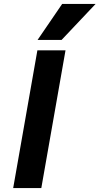

<svg xmlns="http://www.w3.org/2000/svg" viewBox="-20 -956 506 976"><path d="M466 -936 293 -753H171L296 -936ZM170 -700H313L190 0H47Z"/></svg>

Font: Overused Grotesk
Style: Bold Italic
Weight: 700
Italic angle: -10°
Version: Version 0.003